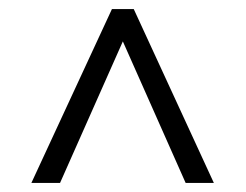

<svg xmlns="http://www.w3.org/2000/svg" viewBox="-20 -646 540 422"><path d="M450 -244H388L250 -555L112 -244H49L226 -626H274Z"/></svg>

Font: GFS Didot
Style: Bold Italic
Weight: 700
Italic angle: -12°
Designer: Designed by Takis Katsoulidis and George D. Matthiopoulos.
Foundry: Designed by Takis Katsoulidis and George D. Matthiopoulos.
Version: Version 1.0